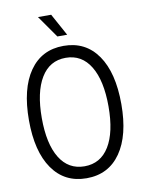

<svg xmlns="http://www.w3.org/2000/svg" viewBox="-99 -975 798 1060"><g transform="rotate(-10 300.0 -445.5)"><path d="M300 16Q177 16 109 -81.5Q41 -179 41 -354Q41 -531 109 -628.5Q177 -726 300 -726Q423 -726 491 -628.5Q559 -531 559 -354Q559 -179 491 -81.5Q423 16 300 16ZM300 -51Q390 -51 438.5 -130Q487 -209 487 -354Q487 -499 438.5 -579Q390 -659 300 -659Q210 -659 161.5 -579Q113 -499 113 -354Q113 -209 161.5 -130Q210 -51 300 -51ZM276 -783 189 -907H263L331 -783Z"/></g></svg>

Font: Geist Mono Light
Style: Regular
Weight: 300
Monospace: yes
Designer: Basement.studio, Andrés Briganti, Mateo Zaragoza
Foundry: Basement.studio, Vercel, Andrés Briganti, Guido Ferreyra, Mateo Zaragoza
Version: Version 1.500; ttfautohint (v1.8.4.7-5d5b)